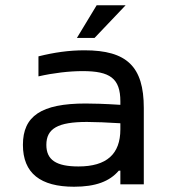

<svg xmlns="http://www.w3.org/2000/svg" viewBox="-20 -700 640 729"><path d="M301 -509C242 -509 186 -501 126 -486V-410C183 -423 243 -430 294 -430C397 -430 437 -403 437 -315V-302C375 -306 330 -307 305 -307C136 -307 67 -259 67 -150C67 -42 134 9 261 9C343 9 396 -11 431 -52H437V0H526V-290C526 -447 462 -509 301 -509ZM156 -150C156 -212 200 -237 310 -237C339 -237 391 -235 437 -232V-209C437 -115 385 -68 278 -68C193 -68 156 -93 156 -150ZM272 -556H339L457 -680H347Z"/></svg>

Font: LT Wave Mono
Style: Regular
Weight: 400
Designer: Daniel Lyons
Version: Version 2.5 (Glyphs App)